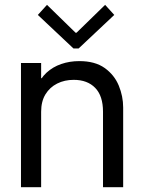

<svg xmlns="http://www.w3.org/2000/svg" viewBox="-20 -780 598 800"><path d="M67.4 0V-517.6H151.4V-454.1H170.9L134.8 -418Q147.9 -453.1 173.8 -477.1Q199.7 -501 234.9 -513.2Q270 -525.4 310.5 -525.4Q376 -525.4 416.3 -496.6Q456.5 -467.8 474.9 -423.3Q493.2 -378.9 493.2 -332V0H409.2V-314.5Q409.2 -380.4 376.7 -413.8Q344.2 -447.3 287.1 -447.3Q249 -447.3 218.3 -431.9Q187.5 -416.5 169.4 -387Q151.4 -357.4 151.4 -314.5V0ZM175.8 -759.8 294.9 -643.6H298.8L418 -759.8L456.1 -717.8L307.6 -578.1H286.1L137.7 -717.8Z"/></svg>

Font: Reddit Sans
Style: Regular
Weight: 400
Designer: Stephen Hutchings
Foundry: Reddit
Version: Version 1.014